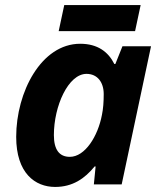

<svg xmlns="http://www.w3.org/2000/svg" viewBox="-20 -729 634 759"><path d="M198 10C267 10 315 -23 354 -71H358L351 0H461L577 -546H464L436 -476H432C408 -524 366 -556 297 -556C143 -556 44 -365 44 -188C44 -44 119 10 198 10ZM256 -109C214 -109 193 -138 193 -195C193 -310 250 -437 322 -437C365 -437 390 -404 390 -357C390 -326 388 -299 383 -275C367 -190 316 -109 256 -109ZM514 -606 536 -709H234L212 -606Z"/></svg>

Font: BC Sans
Style: Bold Italic
Weight: 700
Italic angle: -12°
Designer: Monotype Design Team
Province of B.C.
Foundry: Monotype Imaging Inc.
Version: Version 2.000;GOOG;noto-source:20170915:90ef993387c0